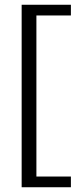

<svg xmlns="http://www.w3.org/2000/svg" viewBox="-20 -713 355 807"><path d="M71 -693H278V-648H133V29H278V74H71Z"/></svg>

Font: BM HANNA Air
Style: Regular
Weight: 400
Designer: Woowa Brothers : Cheoljun Lim; Soyoung Lee; Taehyun Cha; Byungsun Park; Minjin Kim; Hyesun Chae; Myungsoo Han; Bongjin K
Foundry: Sandoll Communications Inc.
Version: Version 1.000;PS 1;hotconv 16.6.51;makeotf.lib2.5.65220